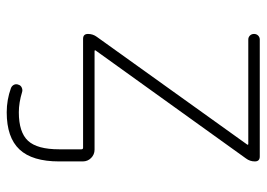

<svg xmlns="http://www.w3.org/2000/svg" viewBox="-131 -456 794 572"><g transform="rotate(90 266.0 -170.0)"><path d="M130.9 -58.6Q127.9 -54.7 132.8 -54.7H425.8Q440.4 -54.7 450.7 -44.4Q460.9 -34.2 460.9 -19.5V50.8Q460.9 130.9 425.3 168.9Q389.6 207 314.5 207Q277.3 207 242.2 194.3Q235.4 191.4 232.4 185.1Q229.5 178.7 232.4 171.9Q234.4 165 241.2 162.1Q248 159.2 253.9 161.1Q286.1 170.9 314.5 170.9Q374 170.9 399.4 143.6Q424.8 116.2 424.8 50.8V-15.6Q424.8 -20.5 419.9 -20.5H95.7Q81.1 -20.5 81.1 -35.2Q81.1 -49.8 89.8 -61.5L410.2 -508.8Q413.1 -512.7 408.2 -512.7H97.7Q90.8 -512.7 85.9 -517.6Q81.1 -522.5 81.1 -529.8Q81.1 -537.1 85.9 -542Q90.8 -546.9 97.7 -546.9H446.3Q460.9 -546.9 460.9 -532.2Q460.9 -517.6 452.1 -505.9Z"/></g></svg>

Font: Gen Jyuu Gothic ExtraLight
Style: Regular
Weight: 100
Designer: [Source Han Sans]
Ryoko NISHIZUKA  (kana & ideographs); Paul D. Hunt (Latin, Greek & Cyrillic); Wenlong ZHANG  (bopomofo
Version: Version 1.002.20150607